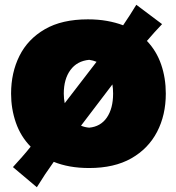

<svg xmlns="http://www.w3.org/2000/svg" viewBox="-20 -686 739 804"><path d="M134.3 98.1 34.2 13.7Q54.2 -8.3 72.8 -29.3Q91.3 -50.3 108.4 -71.8Q66.4 -114.7 46.4 -172.6Q26.4 -230.5 26.4 -293.9Q26.4 -381.8 61.5 -452.1Q96.7 -522.5 168 -563.7Q239.3 -605 348.1 -605Q391.1 -605 428 -598.4Q464.8 -591.8 495.6 -580.1Q509.8 -600.6 523.4 -622.1Q537.1 -643.6 550.8 -666L658.7 -585Q626 -550.8 595.2 -514.6Q635.3 -472.7 654.8 -416Q674.3 -359.4 674.3 -293.9Q674.3 -204.1 637.7 -133.8Q601.1 -63.5 529.8 -22.9Q458.5 17.6 353.5 17.6Q310.1 17.6 273.2 11Q236.3 4.4 205.1 -8.3Q186.5 17.6 168.9 43.9Q151.4 70.3 134.3 98.1ZM247.1 -293.9Q247.1 -272.9 251 -253.9L384.3 -427.2Q370.1 -433.1 353.5 -435.5Q302.7 -430.7 274.9 -392.8Q247.1 -355 247.1 -293.9ZM353.5 -151.4Q401.4 -155.8 427.5 -193.8Q453.6 -231.9 453.6 -293.9Q453.6 -314.9 450.7 -332.5L319.3 -159.7Q335.4 -152.8 353.5 -151.4Z"/></svg>

Font: Pinar-DS1-FD Black
Style: Regular
Weight: 900
Designer: Amin Abedi
Version: Version 2.000